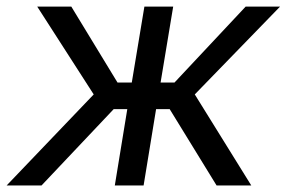

<svg xmlns="http://www.w3.org/2000/svg" viewBox="-34 -566 874 586"><path d="M-13.7 0 252 -277.8 79.6 -545.9H183.6L324.7 -314H368.2L406.7 -545.9H494.6L456.1 -314H498.5L715.8 -545.9H820.8L560.5 -277.8L732.9 0H627L483.9 -232.9H442.4L404.3 0H316.4L354.5 -232.9H313L92.8 0Z"/></svg>

Font: Inter Variable
Style: Italic
Weight: 400
Italic angle: -9.39999°
Designer: Rasmus Andersson
Foundry: rsms
Version: Version 4.001;git-9221beed3